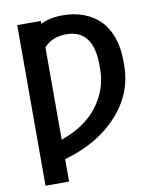

<svg xmlns="http://www.w3.org/2000/svg" viewBox="-100 -815 908 1097"><g transform="rotate(-10 354.5 -266.0)"><path d="M210.9 -727.1V-710.4Q263.2 -737.3 339.4 -737.3Q405.3 -737.3 459.7 -717Q514.2 -696.8 553.5 -657.7Q592.8 -618.7 614.5 -558.1Q636.2 -497.6 636.2 -420.4V-395Q635.7 -232.4 521.5 -106.7Q407.2 19 210.9 74.7V204.6H74.2V-727.1ZM210.9 -38.6Q350.6 -86.4 423.6 -182.6Q496.6 -278.8 497.1 -395V-421.9Q497.1 -627 340.3 -627Q257.3 -627 210.9 -573.7Z"/></g></svg>

Font: Interop SemBd
Style: Regular
Weight: 600
Designer: Rasmus Andersson, Google, Jang Haemin
Foundry: jhaemin
Version: Version 1.007